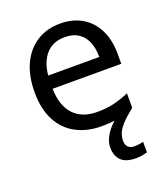

<svg xmlns="http://www.w3.org/2000/svg" viewBox="-140 -711 843 964"><g transform="rotate(-20 282.0 -229.0)"><path d="M389 50Q389 72 401 83.5Q413 95 434 95Q451 95 462.5 92.5Q474 90 482 89V145Q468 149 454 151.5Q440 154 420 154Q367 154 342 129Q317 104 317 60Q317 31 331.5 4Q346 -23 367.5 -45Q389 -67 409 -81L489 -91Q449 -59 427 -35Q405 -11 397 9Q389 29 389 50ZM292 -612Q361 -612 410.5 -582Q460 -552 486.5 -497.5Q513 -443 513 -370V-317H146Q148 -226 192.5 -178.5Q237 -131 317 -131Q368 -131 407.5 -140.5Q447 -150 489 -168V-91Q448 -73 408 -64.5Q368 -56 313 -56Q237 -56 178.5 -87Q120 -118 87.5 -179.5Q55 -241 55 -330Q55 -418 84.5 -481Q114 -544 167.5 -578Q221 -612 292 -612ZM291 -540Q228 -540 191.5 -499.5Q155 -459 148 -387H421Q421 -433 407 -467Q393 -501 364.5 -520.5Q336 -540 291 -540Z"/></g></svg>

Font: Noto Sans Malayalam UI
Style: Regular
Weight: 400
Designer: Jelle Bosma - Monotype Design Team
Foundry: Monotype Imaging Inc.
Version: Version 2.104